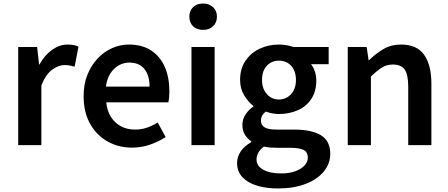

<svg xmlns="http://www.w3.org/2000/svg" viewBox="-20 -821 2536 1086"><path d="M83 0V-555H190L201 -456H203Q233 -510 275 -539.5Q317 -569 361 -569Q383 -569 397.5 -566Q412 -563 424 -557L402 -444Q387 -448 374.5 -450.5Q362 -453 344 -453Q312 -453 275.5 -427Q239 -401 214 -338V0Z M727 14Q650 14 588 -21Q526 -56 489.5 -121Q453 -186 453 -277Q453 -345 474.5 -398.5Q496 -452 532.5 -490.5Q569 -529 614.5 -549Q660 -569 709 -569Q784 -569 835 -535.5Q886 -502 912 -442.5Q938 -383 938 -305Q938 -286 936.5 -269.5Q935 -253 932 -242H581Q586 -193 608 -159Q630 -125 664.5 -106.5Q699 -88 744 -88Q779 -88 810 -98.5Q841 -109 872 -128L917 -46Q878 -20 829 -3Q780 14 727 14ZM579 -331H826Q826 -394 797 -430.5Q768 -467 711 -467Q680 -467 652 -451.5Q624 -436 604.5 -406Q585 -376 579 -331Z M1063 0V-555H1194V0ZM1129 -652Q1093 -652 1072 -672.5Q1051 -693 1051 -727Q1051 -760 1072 -780.5Q1093 -801 1129 -801Q1163 -801 1185 -780.5Q1207 -760 1207 -727Q1207 -693 1185 -672.5Q1163 -652 1129 -652Z M1552 245Q1486 245 1433.5 229Q1381 213 1351 181Q1321 149 1321 101Q1321 66 1341.5 35.5Q1362 5 1401 -17V-22Q1380 -36 1365.5 -58.5Q1351 -81 1351 -115Q1351 -147 1369.5 -174.5Q1388 -202 1413 -218V-222Q1384 -244 1361 -282Q1338 -320 1338 -369Q1338 -433 1369 -478Q1400 -523 1450 -546Q1500 -569 1557 -569Q1582 -569 1603 -565Q1624 -561 1640 -555H1839V-458H1739Q1752 -442 1760.5 -418Q1769 -394 1769 -365Q1769 -304 1741 -261.5Q1713 -219 1664.5 -197.5Q1616 -176 1557 -176Q1541 -176 1521.5 -179.5Q1502 -183 1483 -190Q1471 -180 1463.5 -168Q1456 -156 1456 -137Q1456 -115 1475.5 -101.5Q1495 -88 1546 -88H1645Q1744 -88 1796 -55.5Q1848 -23 1848 49Q1848 104 1812 148.5Q1776 193 1709 219Q1642 245 1552 245ZM1557 -258Q1584 -258 1606 -271.5Q1628 -285 1641 -309.5Q1654 -334 1654 -369Q1654 -404 1641 -428.5Q1628 -453 1606.5 -465.5Q1585 -478 1557 -478Q1531 -478 1509.5 -465.5Q1488 -453 1475 -429Q1462 -405 1462 -369Q1462 -334 1475 -309.5Q1488 -285 1509.5 -271.5Q1531 -258 1557 -258ZM1571 160Q1617 160 1650.5 147.5Q1684 135 1702.5 115Q1721 95 1721 71Q1721 38 1696 26.5Q1671 15 1624 15H1548Q1526 15 1507.5 13.5Q1489 12 1473 8Q1451 24 1441 43Q1431 62 1431 81Q1431 118 1469 139Q1507 160 1571 160Z M1947 0V-555H2054L2065 -480H2067Q2104 -517 2148 -543Q2192 -569 2249 -569Q2338 -569 2379 -511Q2420 -453 2420 -348V0H2289V-331Q2289 -400 2268.5 -428Q2248 -456 2203 -456Q2167 -456 2139.5 -438.5Q2112 -421 2078 -388V0Z"/></svg>

Font: Noto Sans KR SemiBold
Style: Regular
Weight: 600
Designer: Ryoko NISHIZUKA  (kana, bopomofo & ideographs); Paul D. Hunt (Latin, Greek & Cyrillic); Sandoll Communications , Soo-you
Foundry: Adobe
Version: Version 2.004-H2;hotconv 1.0.118;makeotfexe 2.5.65603